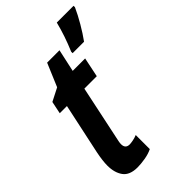

<svg xmlns="http://www.w3.org/2000/svg" viewBox="-234 -845 933 933"><g transform="rotate(-45 232.5 -378.5)"><path d="M129.9 9.8Q76.7 9.8 54.4 -20.8Q32.2 -51.3 32.2 -100.1Q32.2 -132.3 42 -181.2L98.1 -443.8H48.8L62 -507.8L128.9 -542L179.2 -661.1H264.2L238.8 -544.9H324.2L303.2 -443.8H217.8L159.2 -166Q156.7 -154.8 154.8 -144.8Q152.8 -134.8 152.8 -127Q152.8 -96.2 182.1 -96.2Q189.5 -96.2 204.6 -98.9Q219.7 -101.6 234.9 -107.9V-11.2Q212.4 0 182.6 4.9Q152.8 9.8 129.9 9.8ZM299.3 -606V-615.7Q332 -692.4 350.1 -765.6H465.3V-755.9Q448.7 -719.2 425 -678.7Q401.4 -638.2 377.9 -606Z"/></g></svg>

Font: Open Sans Condensed
Style: Bold Italic
Weight: 700
Width: 3
Italic angle: -12°
Designer: Monotype Design Team
Foundry: Monotype Imaging Inc.
Version: Version 3.003; ttfautohint (v1.8.4)